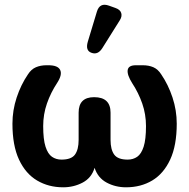

<svg xmlns="http://www.w3.org/2000/svg" viewBox="-20 -787 807 818"><path d="M249 11Q187 11 138 -18Q89 -47 61 -107Q33 -167 33 -260Q33 -317 51 -371.5Q69 -426 99 -470Q113 -492 133 -500.5Q153 -509 178 -509H186Q227 -509 236.5 -488.5Q246 -468 223 -433Q196 -392 180 -346Q164 -300 164 -250Q164 -193 174 -162Q184 -131 201.5 -119Q219 -107 242 -107Q284 -107 299.5 -128.5Q315 -150 315 -191V-307Q315 -373 381 -373Q451 -373 451 -307V-191Q451 -150 466.5 -128.5Q482 -107 524 -107Q547 -107 564.5 -119Q582 -131 592 -162Q602 -193 602 -250Q602 -300 586 -346Q570 -392 543 -433Q521 -468 524 -488.5Q527 -509 559 -509H588Q614 -509 633.5 -500.5Q653 -492 667 -470Q697 -426 715 -371.5Q733 -317 733 -260Q733 -167 705 -107Q677 -47 628.5 -18Q580 11 517 11Q472 11 434.5 -9Q397 -29 383 -72Q370 -29 332 -9Q294 11 249 11ZM416 -582Q397 -552 370 -562Q343 -571 354 -609L393 -738Q405 -777 444 -763L472 -753Q492 -746 496.5 -731.5Q501 -717 490 -700Z"/></svg>

Font: Zen Maru Gothic Black
Style: Regular
Weight: 900
Designer: Yoshimichi Ohira
Foundry: Positype
Version: Version 1.001